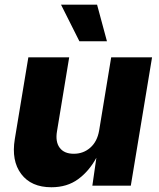

<svg xmlns="http://www.w3.org/2000/svg" viewBox="-20 -790 677 817"><path d="M198.7 6.8Q112.8 6.8 70.3 -49.6Q27.8 -106 43 -198.2L100.6 -545.9H274.4L222.7 -232.4Q214.8 -187 233.9 -161.4Q252.9 -135.7 293.9 -135.7Q335 -135.7 364.5 -161.9Q394 -188 401.9 -234.9L453.1 -545.9H627L536.6 0H373L390.1 -118.7Q359.4 -62 312.5 -27.6Q265.6 6.8 198.7 6.8ZM317.9 -614.3 239.7 -770H393.1L435.1 -614.3Z"/></svg>

Font: Inter Extra Bold
Style: Italic
Weight: 800
Italic angle: -9.39999°
Designer: Rasmus Andersson
Foundry: rsms
Version: Version 4.000;git-3c8e0fc